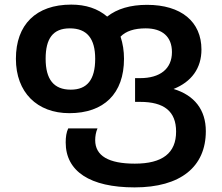

<svg xmlns="http://www.w3.org/2000/svg" viewBox="-20 -573 963 833"><path d="M564 240C763 240 873 151 873 -4C873 -97 823 -160 733 -187C811 -218 854 -277 854 -358C854 -479 766 -552 618 -552C546 -552 488 -535 445 -501C404 -536 352 -553 289 -553C136 -553 49 -466 49 -318C49 -172 141 -82 281 -82C431 -82 518 -167 518 -318C518 -352 513 -384 503 -414C526 -438 563 -450 612 -450C684 -450 726 -414 726 -347C726 -274 674 -234 588 -234H566V-131H588C692 -131 744 -90 744 -2C744 91 685 137 565 137C451 137 393 103 393 35C393 18 396 0 403 -16H276C268 1 265 21 265 45C265 170 370 240 564 240ZM287 -184C213 -184 178 -229 178 -318C178 -405 209 -450 283 -450C358 -450 393 -405 393 -318C393 -227 358 -184 287 -184Z"/></svg>

Font: Noto Sans Georgian Semi
Style: Regular
Weight: 600
Designer: Monotype Design Team
Foundry: Monotype Imaging Inc.
Version: Version 1.901